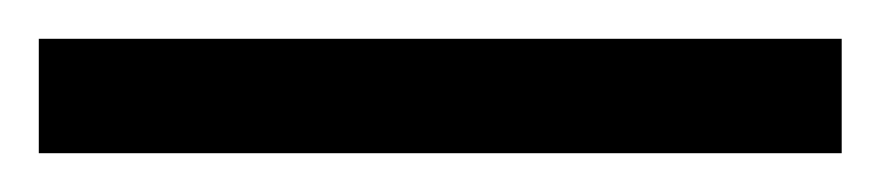

<svg xmlns="http://www.w3.org/2000/svg" viewBox="-25 63 454 99"><path d="M-5 142H409V83H-5Z"/></svg>

Font: Noto Serif Myanmar Condensed Black
Style: Regular
Weight: 900
Width: 3
Designer: Ben Mitchell and the Monotype Design Team
Foundry: Monotype Imaging Inc.
Version: Version 2.106